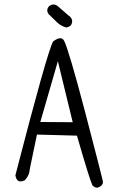

<svg xmlns="http://www.w3.org/2000/svg" viewBox="-20 -846 540 865"><path d="M240.7 -570.3 307.6 -295.4 161.6 -296.4ZM438 -11.7Q443.8 -18.1 443.8 -25.9Q443.8 -28.8 442.9 -32.2Q439.9 -47.9 362.3 -345.7Q289.6 -622.1 268.6 -662.6Q262.2 -673.8 251.5 -673.8Q238.8 -673.8 219.2 -659.2Q192.9 -612.3 49.3 -56.2Q52.2 -40.5 59.1 -33.7Q64 -28.8 72 -28.8Q80.1 -28.8 90.8 -33.2Q112.3 -54.2 114.7 -86.9L146.5 -239.7L326.7 -234.9Q382.8 -40 396 -12.2L397.5 -9.8Q407.2 -0.5 416.7 -0.5Q426.3 -0.5 438 -11.7ZM201.7 -818.8Q192.9 -809.1 192.9 -799.3Q192.9 -791.5 197.8 -783.7Q217.3 -764.6 236.8 -745.6Q254.4 -728.5 278.8 -722.2Q291 -724.1 297.6 -730.7Q304.2 -737.3 305.2 -750Q304.2 -767.6 286.6 -777.8L285.6 -778.8Q265.1 -797.4 241.2 -817.4Q231 -825.7 221.4 -825.7Q211.9 -825.7 201.7 -818.8Z"/></svg>

Font: NaikaiFont
Style: Light
Weight: 300
Version: Version 1.89